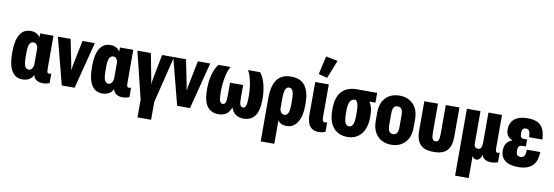

<svg xmlns="http://www.w3.org/2000/svg" viewBox="-65 -1256 5655 1961"><g transform="rotate(10 2762.0 -276.0)"><path d="M173.3 8.8Q215.3 8.8 244.6 -9.5Q273.9 -27.8 284.7 -56.6H285.6Q294.4 -22.5 319.1 -5.9Q343.8 10.7 383.8 11.2Q404.3 11.2 422.4 7.3Q440.4 3.4 454.1 -2V-102.5Q448.7 -99.1 443.8 -97.4Q439 -95.7 432.6 -95.7Q420.4 -95.7 414.8 -104.7Q409.2 -113.8 409.2 -143.1V-485.4H271.5L270 -443.4H269.5Q258.3 -465.3 232.9 -479.5Q207.5 -493.7 172.9 -493.7Q98.1 -493.7 61 -430.4Q23.9 -367.2 23.9 -251V-234.9Q23.9 -115.2 61.8 -53.2Q99.6 8.8 173.3 8.8ZM218.8 -100.6Q192.9 -100.6 179.9 -127.7Q167 -154.8 167 -217.3V-272.5Q167 -331.5 180.4 -357.4Q193.8 -383.3 221.2 -383.3Q239.7 -383.3 251.5 -370.1Q263.2 -356.9 267.6 -335.4V-157.2Q262.2 -129.4 249.8 -115Q237.3 -100.6 218.8 -100.6Z M455.1 -484.4 580.6 0H713.9L837.9 -484.4H710L659.2 -231.4Q656.7 -218.3 654.1 -203.4Q651.4 -188.5 650.4 -175.3H647.5Q645.5 -188.5 643.1 -203.4Q640.6 -218.3 638.2 -231.9L586.9 -484.4Z M1001 8.8Q1043 8.8 1072.3 -9.5Q1101.6 -27.8 1112.3 -56.6H1113.3Q1122.1 -22.5 1146.7 -5.9Q1171.4 10.7 1211.4 11.2Q1231.9 11.2 1250 7.3Q1268.1 3.4 1281.7 -2V-102.5Q1276.4 -99.1 1271.5 -97.4Q1266.6 -95.7 1260.3 -95.7Q1248 -95.7 1242.4 -104.7Q1236.8 -113.8 1236.8 -143.1V-485.4H1099.1L1097.7 -443.4H1097.2Q1085.9 -465.3 1060.5 -479.5Q1035.2 -493.7 1000.5 -493.7Q925.8 -493.7 888.7 -430.4Q851.6 -367.2 851.6 -251V-234.9Q851.6 -115.2 889.4 -53.2Q927.2 8.8 1001 8.8ZM1046.4 -100.6Q1020.5 -100.6 1007.6 -127.7Q994.6 -154.8 994.6 -217.3V-272.5Q994.6 -331.5 1008.1 -357.4Q1021.5 -383.3 1048.8 -383.3Q1067.4 -383.3 1079.1 -370.1Q1090.8 -356.9 1095.2 -335.4V-157.2Q1089.8 -129.4 1077.4 -115Q1064.9 -100.6 1046.4 -100.6Z M1398.9 186.5H1540V2.4L1659.7 -484.4H1535.6L1486.8 -228Q1482.9 -210.4 1481 -197Q1479 -183.6 1478.5 -173.3H1476.6Q1476.1 -183.6 1474.1 -197Q1472.2 -210.4 1468.3 -228.5L1419.4 -484.4H1279.8L1398.9 2.4Z M1651.9 -484.4 1777.3 0H1910.6L2034.7 -484.4H1906.7L1856 -231.4Q1853.5 -218.3 1850.8 -203.4Q1848.1 -188.5 1847.2 -175.3H1844.2Q1842.3 -188.5 1839.8 -203.4Q1837.4 -218.3 1835 -231.9L1783.7 -484.4Z M2209.5 11.2Q2254.9 11.2 2288.6 -12.7Q2322.3 -36.6 2339.8 -93.3H2332Q2350.1 -36.6 2384 -12.7Q2418 11.2 2462.9 11.2Q2543 11.2 2583.5 -43.5Q2624 -98.1 2624 -220.7Q2624 -305.2 2605.2 -374Q2586.4 -442.9 2552.2 -485.4H2426.8Q2453.1 -441.4 2467 -368.2Q2481 -294.9 2481 -218.3Q2481 -152.3 2471.7 -126Q2462.4 -99.6 2441.9 -99.6Q2421.9 -99.6 2413.1 -118.7Q2404.3 -137.7 2404.3 -184.6V-326.2H2268.1V-184.6Q2268.1 -137.2 2259 -118.4Q2250 -99.6 2231 -99.6Q2210 -99.6 2200.7 -126.2Q2191.4 -152.8 2191.4 -218.3Q2191.4 -294.9 2205.3 -368.2Q2219.2 -441.4 2245.6 -485.4H2120.6Q2086.4 -444.3 2067.4 -375Q2048.3 -305.7 2048.3 -218.3Q2048.3 -98.6 2088.9 -43.7Q2129.4 11.2 2209.5 11.2Z M2680.7 209.5H2821.8V-35.2Q2834 -13.7 2857.2 -2.4Q2880.4 8.8 2914.1 8.8Q2983.9 8.8 3024.4 -54.9Q3064.9 -118.7 3064.9 -230.5V-253.4Q3064.9 -370.1 3019.3 -433.1Q2973.6 -496.1 2874 -496.6Q2774.9 -496.6 2727.8 -432.1Q2680.7 -367.7 2680.7 -238.3ZM2872.6 -100.1Q2852.1 -100.1 2839.4 -113.8Q2826.7 -127.4 2821.8 -149.4V-253.9Q2821.8 -325.2 2834 -353.8Q2846.2 -382.3 2872.1 -382.3Q2897.9 -382.3 2910.2 -355.5Q2922.4 -328.6 2922.4 -262.7V-218.8Q2922.4 -153.3 2909.7 -126.7Q2897 -100.1 2872.6 -100.1Z M3243.7 12.7Q3263.2 12.7 3281.5 8.8Q3299.8 4.9 3315.4 -1V-101.6Q3309.6 -98.1 3303.5 -96.2Q3297.4 -94.2 3291 -94.2Q3278.3 -94.2 3271.5 -106.4Q3264.6 -118.7 3264.6 -152.8V-484.4H3124L3123.5 -151.4Q3123 -64.9 3154.5 -26.4Q3186 12.2 3243.7 12.7ZM3236.3 -547.4 3311 -736.8 3188 -760.7 3145.5 -570.8Z M3542.5 11.2Q3634.3 11.2 3686.5 -52.5Q3738.8 -116.2 3738.8 -229V-244.6Q3738.8 -322.3 3713.1 -366.9Q3687.5 -411.6 3646 -430.2V-383.3H3766.1V-484.9H3554.7Q3455.1 -484.9 3400.1 -426.5Q3345.2 -368.2 3345.2 -245.1V-229.5Q3345.2 -112.3 3398.2 -50.5Q3451.2 11.2 3542.5 11.2ZM3542 -98.6Q3513.7 -98.6 3501 -127.9Q3488.3 -157.2 3488.3 -226.6V-248.5Q3488.3 -316.9 3505.4 -347.2Q3522.5 -377.4 3561 -377Q3575.7 -371.1 3585.4 -342.5Q3595.2 -314 3595.2 -249.5V-227.5Q3595.2 -158.2 3582.5 -128.4Q3569.8 -98.6 3542 -98.6Z M3801.3 -204.6Q3801.3 -100.1 3855.5 -44.2Q3909.7 11.7 3997.6 11.7Q4085.9 11.7 4140.1 -44.2Q4194.3 -100.1 4194.3 -204.6V-284.2Q4194.3 -386.7 4140.1 -441.9Q4085.9 -497.1 3997.6 -497.1Q3909.2 -497.1 3855.2 -441.9Q3801.3 -386.7 3801.3 -284.2ZM3944.3 -300.3Q3944.3 -344.7 3956.5 -365.2Q3968.8 -385.7 3997.6 -385.7Q4025.9 -385.7 4038.6 -365.5Q4051.3 -345.2 4051.3 -300.3V-183.6Q4051.3 -139.6 4038.1 -119.1Q4024.9 -98.6 3997.6 -98.6Q3970.2 -98.6 3957.3 -119.1Q3944.3 -139.6 3944.3 -183.6Z M4437.5 8.8Q4535.6 8.8 4577.6 -38.3Q4619.6 -85.4 4619.6 -178.7V-484.4H4478V-187.5Q4478 -137.2 4468.3 -119.1Q4458.5 -101.1 4437.5 -101.1Q4416.5 -101.1 4406.7 -119.1Q4397 -137.2 4397 -187.5V-484.4H4255.4V-178.7Q4255.4 -85.4 4297.6 -38.3Q4339.8 8.8 4437.5 8.8Z M4696.8 209.5H4837.9V-21Q4843.8 -6.8 4855 1.7Q4866.2 10.3 4881.3 10.3Q4901.4 10.3 4915.5 -5.6Q4929.7 -21.5 4937 -48.8H4937.5Q4944.8 -19 4970.5 -3.9Q4996.1 11.2 5035.2 11.2Q5057.1 11.2 5076.4 7.1Q5095.7 2.9 5105 -3.4V-102.5Q5100.1 -99.1 5095 -97.2Q5089.8 -95.2 5084 -95.2Q5072.3 -95.2 5066.7 -104.7Q5061 -114.3 5061 -146.5V-484.4H4920.4V-181.2Q4920.4 -136.7 4910.2 -118.9Q4899.9 -101.1 4877 -101.1Q4863.3 -101.1 4852.8 -109.6Q4842.3 -118.2 4837.9 -138.2V-484.4H4696.8Z M5315.4 11.2Q5412.6 11.2 5461.9 -36.4Q5511.2 -84 5511.2 -179.2H5372.1Q5372.6 -136.2 5360.6 -115.5Q5348.6 -94.7 5320.8 -94.7Q5297.9 -94.7 5286.4 -108.2Q5274.9 -121.6 5274.9 -153.8Q5274.9 -182.6 5285.9 -196Q5296.9 -209.5 5324.7 -209.5H5356.9V-282.2H5324.7Q5302.7 -282.2 5293.7 -294.4Q5284.7 -306.6 5284.7 -333.5Q5284.7 -363.3 5294.9 -376.7Q5305.2 -390.1 5326.2 -390.1Q5351.6 -390.1 5362.1 -370.6Q5372.6 -351.1 5372.6 -308.6H5510.7Q5508.8 -397.9 5467.5 -447.3Q5426.3 -496.6 5327.1 -496.6Q5235.8 -496.6 5189.5 -457.5Q5143.1 -418.5 5143.1 -349.1Q5143.1 -303.2 5167 -276.1Q5190.9 -249 5233.4 -238.8V-249Q5192.9 -246.1 5162.1 -217.3Q5131.3 -188.5 5131.3 -126Q5131.3 -63.5 5176.8 -26.1Q5222.2 11.2 5315.4 11.2Z"/></g></svg>

Font: Roboto Flex
Style: wght 700 wdth 25 opsz 34 GRAD 0.00 slnt 0.00 XTRA 468 XOPQ 96 YOPQ 79 YTLC 514 YTUC 712 YTAS 750 YTDE -203.00 YTFI 738
Weight: 700
Width: 1
Designer: Berlow after Robertson
Foundry: Google
Version: Version 3.100